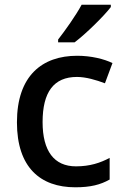

<svg xmlns="http://www.w3.org/2000/svg" viewBox="-20 -786 530 816"><path d="M451 -756V-766H327C303 -721 256 -655 227 -618V-606H297C345 -642 423 -719 451 -756ZM300 10C365 10 407 -1 446 -23V-115C407 -94 362 -79 303 -79C210 -79 161 -144 161 -267C161 -394 208 -459 307 -459C345 -459 389 -446 426 -432L458 -518C423 -535 368 -549 308 -549C160 -549 52 -465 52 -266C52 -75 151 10 300 10Z"/></svg>

Font: Noto Sans Bamum Medium
Style: Regular
Weight: 500
Designer: Monotype Design Team
Foundry: Monotype Imaging Inc.
Version: Version 2.002